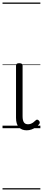

<svg xmlns="http://www.w3.org/2000/svg" viewBox="-20 -1016 340 1522"><path d="M192 17Q151 17 129 -8Q107 -33 107 -82V-496Q107 -506 113 -510.5Q119 -515 132 -515Q146 -515 152.5 -510.5Q159 -506 159 -496V-94Q159 -63 169 -47Q179 -31 202 -31Q213 -31 223 -34.5Q233 -38 243 -45Q253 -52 263 -62Q268 -68 275 -67.5Q282 -67 288 -60Q294 -54 295 -47.5Q296 -41 292 -34Q281 -19 264.5 -7.5Q248 4 229.5 10.5Q211 17 192 17ZM0 476H300V486H0ZM0 -20H300V0H0ZM0 -505H300V-500H0ZM0 -996H300V-986H0Z"/></svg>

Font: Playwrite PL Guides
Style: Regular
Weight: 400
Designer: Veronika Burian, José Scaglione
Foundry: TypeTogether
Version: Version 1.003